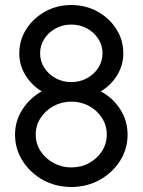

<svg xmlns="http://www.w3.org/2000/svg" viewBox="-20 -733 569 766"><path d="M264.5 13Q202.5 13 151.5 -15.2Q100.5 -43.5 70.2 -91Q40 -138.5 40 -196Q40 -251 69.8 -296.8Q99.5 -342.5 146.5 -368.5Q107 -392 82 -432.2Q57 -472.5 57 -520Q57 -573.5 85.2 -617.2Q113.5 -661 160.5 -687Q207.5 -713 264.5 -713Q321.5 -713 368.8 -687Q416 -661 444 -617.2Q472 -573.5 472 -520Q472 -472.5 447 -432.2Q422 -392 382 -368.5Q430.5 -342.5 459.8 -296.8Q489 -251 489 -196Q489 -138.5 458.8 -91Q428.5 -43.5 377.5 -15.2Q326.5 13 264.5 13ZM264.5 -405.5Q299 -405.5 327.2 -421Q355.5 -436.5 372.2 -462.5Q389 -488.5 389 -520Q389 -552 372.2 -578Q355.5 -604 327.2 -619.5Q299 -635 264.5 -635Q230 -635 201.8 -619.5Q173.5 -604 156.8 -578Q140 -552 140 -520Q140 -488.5 156.8 -462.5Q173.5 -436.5 201.8 -421Q230 -405.5 264.5 -405.5ZM264.5 -65Q304 -65 336 -82.8Q368 -100.5 387 -130.2Q406 -160 406 -196Q406 -232.5 387 -262.2Q368 -292 336 -309.8Q304 -327.5 264.5 -327.5Q226 -327.5 193.5 -309.8Q161 -292 141.8 -262.2Q122.5 -232.5 122.5 -196Q122.5 -160 141.8 -130.2Q161 -100.5 193.5 -82.8Q226 -65 264.5 -65Z"/></svg>

Font: Urbanist
Style: Regular
Weight: 400
Designer: Corey Hu
Foundry: Corey Hu
Version: Version 1.330; ttfautohint (v1.8.4.7-5d5b)